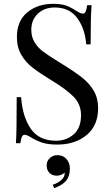

<svg xmlns="http://www.w3.org/2000/svg" viewBox="-20 -739 580 1000"><path d="M378 -682Q400 -668 412 -668Q421 -668 426 -678.5Q431 -689 434 -712H457Q452 -654 452 -508H429Q423 -589 382.5 -644.5Q342 -700 265 -700Q211 -700 177 -667.5Q143 -635 143 -584Q143 -546 160.5 -518Q178 -490 205 -470Q232 -450 282 -419L311 -401Q374 -362 410.5 -332.5Q447 -303 469 -265Q491 -227 491 -176Q491 -85 431 -35.5Q371 14 279 14Q231 14 200.5 4Q170 -6 142 -23Q120 -37 108 -37Q99 -37 94 -26.5Q89 -16 86 7H63Q67 -48 67 -233H90Q97 -132 140 -69Q183 -6 272 -6Q326 -6 364 -39.5Q402 -73 402 -139Q402 -195 364.5 -234Q327 -273 246 -322Q187 -358 150.5 -386Q114 -414 91 -453.5Q68 -493 68 -546Q68 -630 122 -674.5Q176 -719 256 -719Q300 -719 325.5 -709.5Q351 -700 378 -682ZM344 139Q344 177 326 200.5Q308 224 262 241L255 223Q281 215 299.5 198.5Q318 182 317 160Q299 176 275 176Q252 176 237.5 161.5Q223 147 223 122Q223 100 239.5 84.5Q256 69 279 69Q308 69 326 89Q344 109 344 139Z"/></svg>

Font: Playfair Display SC
Style: Regular
Weight: 400
Designer: Claus Eggers Sørensen
Foundry: Claus Eggers Sørensen
Version: Version 1.200; ttfautohint (v1.6)